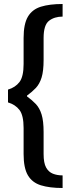

<svg xmlns="http://www.w3.org/2000/svg" viewBox="-20 -760 333 960"><path d="M293 180Q228 180 184.5 166.5Q141 153 119.5 116.5Q98 80 98 10V-120Q98 -183 77.5 -210Q57 -237 20 -248V-312Q57 -323 77.5 -350Q98 -377 98 -440V-570Q98 -640 119.5 -676.5Q141 -713 184.5 -726.5Q228 -740 293 -740V-677Q252 -677 225 -656Q198 -635 198 -570V-460Q198 -405 188 -372.5Q178 -340 159 -320Q140 -300 115 -282V-278Q140 -260 159 -240Q178 -220 188 -187.5Q198 -155 198 -100V10Q198 55 210.5 77.5Q223 100 244.5 108.5Q266 117 293 117Z"/></svg>

Font: Cuprum Medium
Style: Regular
Weight: 500
Designer: Jovanny Lemonad
Foundry: Jovanny Lemonad
Version: Version 3.000